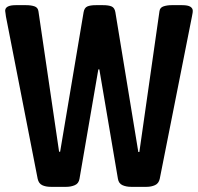

<svg xmlns="http://www.w3.org/2000/svg" viewBox="-21 -722 767 744"><path d="M176 2Q156 2 142.5 -4.5Q129 -11 125 -29L2 -658Q2 -662 0.5 -669.5Q-1 -677 -1 -680Q-1 -702 40 -702H80Q99 -702 112.5 -697.5Q126 -693 128 -678L208 -134H212L303 -675Q306 -692 317.5 -697Q329 -702 351 -702H378Q400 -702 411.5 -697Q423 -692 426 -675L515 -133H519L597 -679Q599 -693 613 -697.5Q627 -702 644 -702H685Q707 -702 716.5 -696Q726 -690 726 -680Q726 -677 725.5 -673Q725 -669 723 -659L598 -29Q594 -11 579.5 -4.5Q565 2 547 2H487Q468 2 453.5 -4.5Q439 -11 436 -29L364 -453H360L287 -29Q284 -11 269 -4.5Q254 2 236 2Z"/></svg>

Font: Asap Condensed SemiBold
Style: Regular
Weight: 600
Width: 3
Designer: Pablo Cosgaya
Foundry: Omnibus-Type
Version: Version 3.001; ttfautohint (v1.8.4.7-5d5b)